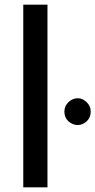

<svg xmlns="http://www.w3.org/2000/svg" viewBox="-20 -797 406 817"><path d="M79 -777H182V0H79ZM254 -322Q254 -346 271.5 -362.5Q289 -379 311 -379Q331 -379 348.5 -362.5Q366 -346 366 -322Q366 -296 348.5 -280.5Q331 -265 311 -265Q289 -265 271.5 -280.5Q254 -296 254 -322Z"/></svg>

Font: Josefin Sans Thin Medium
Style: Regular
Weight: 500
Version: Version 2.000